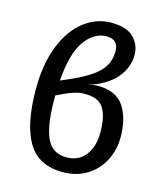

<svg xmlns="http://www.w3.org/2000/svg" viewBox="-113 -835 795 932"><g transform="rotate(15 284.0 -369.0)"><path d="M518 -224Q518 -162 491 -108Q464 -54 412 -21Q360 12 289 12Q167 12 113.5 -78.5Q60 -169 60 -345Q60 -473 97.5 -565Q135 -657 197 -703.5Q259 -750 330 -750Q410 -750 445 -713.5Q480 -677 480 -628Q480 -562 433.5 -509Q387 -456 298 -429Q327 -437 346 -437Q440 -437 479 -377.5Q518 -318 518 -224ZM162 -414 199 -430Q297 -472 341.5 -514.5Q386 -557 386 -621Q386 -651 370.5 -665.5Q355 -680 327 -680Q264 -680 218 -616.5Q172 -553 162 -414ZM417 -220Q417 -301 391.5 -342Q366 -383 295 -383Q253 -383 196 -356L159 -338Q157 -200 185.5 -131Q214 -62 288 -62Q349 -62 383 -105.5Q417 -149 417 -220Z"/></g></svg>

Font: Fira GO
Style: Regular
Weight: 400
Designer: Carrois Corporate
Foundry: Carrois Corporate GbR
Version: Version 0.300